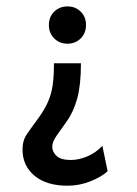

<svg xmlns="http://www.w3.org/2000/svg" viewBox="-20 -427 434 608"><path d="M193.8 161.1Q127.4 161.1 89.4 129.6Q51.3 98.1 51.3 46.4Q51.3 18.1 65.2 -2.2Q79.1 -22.5 102.5 -54.2Q122.1 -81.5 132.6 -106Q143.1 -130.4 147 -158.7Q150.9 -187 150.9 -226.6H236.3Q236.3 -158.2 224.6 -115.5Q212.9 -72.8 191.9 -43.5Q170.9 -14.6 158.2 4.2Q145.5 22.9 145.5 37.6Q145.5 54.2 159.2 66.9Q172.9 79.6 204.1 79.6Q230 79.6 256.8 68.1Q283.7 56.6 304.2 34.7L320.8 115.2Q302.7 132.3 267.3 146.7Q231.9 161.1 193.8 161.1ZM193.8 -288.6Q168.5 -288.6 151.6 -305.4Q134.8 -322.3 134.8 -347.7Q134.8 -373.5 151.6 -390.1Q168.5 -406.7 193.8 -406.7Q218.8 -406.7 235.6 -390.1Q252.4 -373.5 252.4 -347.7Q252.4 -322.3 235.6 -305.4Q218.8 -288.6 193.8 -288.6Z"/></svg>

Font: Harmattan SemiBold
Style: Regular
Weight: 600
Designer: George W. Nuss III and SIL International
Foundry: SIL International
Version: Version 4.000